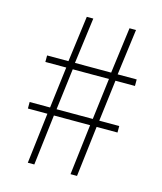

<svg xmlns="http://www.w3.org/2000/svg" viewBox="-101 -725 673 799"><g transform="rotate(15 236.0 -325.0)"><path d="M94 0 120 -218H36V-246H124L146 -424H56V-452H148L174 -650H202L176 -452H332L358 -650H386L360 -452H442V-424H358L336 -246H422V-218H332L306 0H278L304 -218H148L122 0ZM152 -246H308L330 -424H174Z"/></g></svg>

Font: Source Sans 3 Variable
Style: Regular
Weight: 200
Designer: Paul D. Hunt
Foundry: Adobe Systems Incorporated
Version: Version 3.026